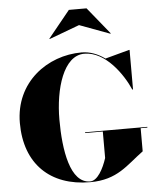

<svg xmlns="http://www.w3.org/2000/svg" viewBox="-65 -1073 930 1137"><g transform="rotate(-5 400.0 -504.0)"><path d="M439.5 -922.5 620 -855.5 622.5 -857.5 492.5 -1017.5H387.5L257.5 -857.5L259.5 -855.5ZM420 -287V-282.5H525V-125C505 -63 469 5.5 425 5.5C306 5.5 275 -193 275 -375C275 -557 331.5 -751 455.5 -751C582 -751 680.5 -607 720.5 -515H725V-750H721L578.5 -711.5C537 -741.5 490 -760 440 -760C237 -760 40 -618 40 -375C40 -132 187 10 425 10C588 10 650 -72 750 -145V-282.5H790V-287Z"/></g></svg>

Font: Bodoni* 36pt Fatface
Style: Regular
Weight: 900
Version: Version 2.3